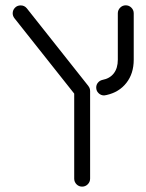

<svg xmlns="http://www.w3.org/2000/svg" viewBox="-20 -543 542 711"><path d="M27 -493.7Q27 -505.6 35.4 -514.3Q43.7 -523 56.7 -523Q70.4 -523 79.3 -512.2L307 -224.8L305.9 -131.9L33.7 -475.2Q27 -483.7 27 -493.7ZM365.6 -189.6Q353.7 -189.6 345 -198Q336.3 -206.3 336.3 -218.9Q336.3 -229.3 342.8 -237Q349.3 -244.8 358.9 -247Q386.7 -252.2 401.5 -271.5Q416.3 -290.7 416.3 -321.9V-493.7Q416.3 -505.9 425 -514.6Q433.7 -523.3 445.6 -523.3Q457.8 -523.3 466.5 -514.6Q475.2 -505.9 475.2 -493.7V-321.9Q475.2 -270.7 448.1 -236.1Q421.1 -201.5 374.4 -191.1Q368.5 -189.6 365.6 -189.6ZM254.8 118.5V-205.9Q254.8 -218.1 263.3 -226.7Q271.9 -235.2 284.1 -235.2Q296.3 -235.2 305 -226.7Q313.7 -218.1 313.7 -205.9V118.5Q313.7 130.7 305 139.4Q296.3 148.1 284.1 148.1Q271.9 148.1 263.3 139.4Q254.8 130.7 254.8 118.5Z"/></svg>

Font: 26F Galaxy Hebrew Medium
Style: Regular
Weight: 500
Designer: C₂₉H₂₅N₃O₅
Version: Version 1.000